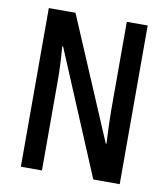

<svg xmlns="http://www.w3.org/2000/svg" viewBox="-81 -783 746 851"><g transform="rotate(10 292.5 -357.0)"><path d="M515 0V-714H421V-316C421 -278 423 -228 426 -166H423L190 -714H70V0H165V-407C165 -448 163 -498 158 -557H162L396 0Z"/></g></svg>

Font: Noto Sans Hebrew ExtraCondensed Medium
Style: Regular
Weight: 500
Width: 2
Designer: Monotype Design Team
Foundry: Monotype Imaging Inc.
Version: Version 2.004